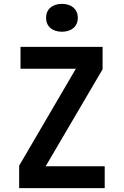

<svg xmlns="http://www.w3.org/2000/svg" viewBox="-20 -972 640 992"><path d="M300 -808C350 -808 382 -836 382 -880C382 -924 350 -952 300 -952C250 -952 218 -924 218 -880C218 -836 250 -808 300 -808ZM521 0V-113H216L510 -614V-730H86V-617H372L79 -116V0Z"/></svg>

Font: Tekne LDO
Style: Bold
Weight: 700
Monospace: yes
Designer: Alessio Laiso, Mario Rullo, Paolo Rosset
Foundry: Alessio Laiso
Version: Version 1.000;hotconv 1.0.109;makeotfexe 2.5.65596